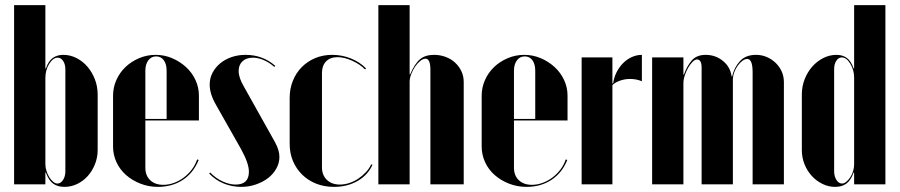

<svg xmlns="http://www.w3.org/2000/svg" viewBox="-20 -719 3509 749"><path d="M35 -699H157V-452H159Q169 -481 186 -493Q203 -505 227 -505Q254 -505 278.5 -492.5Q303 -480 321 -459Q339 -438 350 -410Q361 -382 361 -350V-134Q361 -105 350.5 -78.5Q340 -52 322.5 -32.5Q305 -13 281.5 -1.5Q258 10 231 10Q205 10 187.5 -2.5Q170 -15 159 -46H157V0H35ZM157 -78Q157 -65 161.5 -51.5Q166 -38 172.5 -27.5Q179 -17 187.5 -10Q196 -3 204 -3Q217 -3 226 -17Q235 -31 235 -51V-448Q235 -468 226.5 -481Q218 -494 205 -494Q187 -494 172 -470Q157 -446 157 -415Z M421 -345Q421 -378 434 -407Q447 -436 469.5 -457.5Q492 -479 522.5 -492Q553 -505 587 -505Q621 -505 651.5 -492Q682 -479 705.5 -457.5Q729 -436 742.5 -407Q756 -378 756 -346V-249H547V-65Q547 -34 566 -16Q585 2 617 2Q638 2 658.5 -5.5Q679 -13 697 -26.5Q715 -40 728.5 -58Q742 -76 749 -97L755 -95Q735 -45 693.5 -17.5Q652 10 596 10Q560 10 528 -2.5Q496 -15 472 -36Q448 -57 434.5 -86Q421 -115 421 -148ZM630 -255V-443Q630 -469 619 -484Q608 -499 589 -499Q570 -499 558.5 -483.5Q547 -468 547 -443V-255Z M1050 -458Q1031 -475 1009 -484.5Q987 -494 967 -494Q941 -494 926 -480Q911 -466 911 -442Q911 -416 931 -382L1053 -164Q1070 -133 1070 -107Q1070 -83 1058 -61.5Q1046 -40 1026 -24.5Q1006 -9 978.5 0.5Q951 10 921 10Q885 10 853 -3Q821 -16 796 -42L800 -46Q821 -24 848 -11.5Q875 1 899 1Q951 1 951 -49Q951 -82 920 -138L822 -311Q798 -353 798 -389Q798 -414 809 -435Q820 -456 838.5 -471.5Q857 -487 882.5 -496Q908 -505 938 -505Q1005 -505 1054 -462Z M1110 -337Q1110 -373 1122.5 -404Q1135 -435 1157.5 -457.5Q1180 -480 1210 -492.5Q1240 -505 1276 -505Q1314 -505 1349 -491Q1384 -477 1408 -452L1404 -448Q1385 -468 1354 -482Q1323 -496 1297 -496Q1268 -496 1252 -479.5Q1236 -463 1236 -434V-66Q1236 -36 1255 -17.5Q1274 1 1306 1Q1324 1 1342.5 -5Q1361 -11 1377.5 -22Q1394 -33 1407.5 -47.5Q1421 -62 1428 -78L1433 -76Q1415 -36 1375 -13Q1335 10 1283 10Q1245 10 1213.5 -2.5Q1182 -15 1159 -37.5Q1136 -60 1123 -90.5Q1110 -121 1110 -158Z M1580 -429Q1598 -471 1618.5 -488Q1639 -505 1673 -505Q1697 -505 1718.5 -497Q1740 -489 1755.5 -474.5Q1771 -460 1780 -441Q1789 -422 1789 -399V0H1659V-447Q1659 -490 1640 -490Q1630 -490 1619 -481Q1608 -472 1599 -458.5Q1590 -445 1584 -429.5Q1578 -414 1578 -400V0H1456V-699H1578V-429Z M1859 -345Q1859 -378 1872 -407Q1885 -436 1907.5 -457.5Q1930 -479 1960.5 -492Q1991 -505 2025 -505Q2059 -505 2089.5 -492Q2120 -479 2143.5 -457.5Q2167 -436 2180.5 -407Q2194 -378 2194 -346V-249H1985V-65Q1985 -34 2004 -16Q2023 2 2055 2Q2076 2 2096.5 -5.5Q2117 -13 2135 -26.5Q2153 -40 2166.5 -58Q2180 -76 2187 -97L2193 -95Q2173 -45 2131.5 -17.5Q2090 10 2034 10Q1998 10 1966 -2.5Q1934 -15 1910 -36Q1886 -57 1872.5 -86Q1859 -115 1859 -148ZM2068 -255V-443Q2068 -469 2057 -484Q2046 -499 2027 -499Q2008 -499 1996.5 -483.5Q1985 -468 1985 -443V-255Z M2369 -495V-394H2372Q2375 -417 2385.5 -437.5Q2396 -458 2411 -473Q2426 -488 2445 -496.5Q2464 -505 2484 -505V-402Q2463 -411 2438 -411Q2418 -411 2399 -404.5Q2380 -398 2369 -387V0H2249V-495Z M2836 -421Q2844 -456 2866.5 -480.5Q2889 -505 2929 -505Q2952 -505 2971.5 -496.5Q2991 -488 3006 -473.5Q3021 -459 3029.5 -440Q3038 -421 3038 -399V0H2916V-437Q2916 -489 2895 -489Q2886 -489 2876.5 -482Q2867 -475 2858.5 -463.5Q2850 -452 2844.5 -437.5Q2839 -423 2839 -407V0H2717V-455Q2717 -487 2699 -487Q2691 -487 2682 -478Q2673 -469 2665 -455.5Q2657 -442 2651.5 -425.5Q2646 -409 2646 -394V0H2524V-495H2646V-428H2648Q2659 -460 2678 -482.5Q2697 -505 2733 -505Q2771 -505 2800 -481.5Q2829 -458 2834 -421Z M3312 -46H3310Q3299 -15 3281.5 -2.5Q3264 10 3238 10Q3212 10 3188.5 -1.5Q3165 -13 3147 -32.5Q3129 -52 3118.5 -78Q3108 -104 3108 -134V-350Q3108 -382 3119 -410Q3130 -438 3148.5 -459Q3167 -480 3191.5 -492.5Q3216 -505 3243 -505Q3267 -505 3283.5 -493Q3300 -481 3310 -452H3312V-699H3434V0H3312ZM3312 -416Q3312 -446 3297 -470.5Q3282 -495 3264 -495Q3251 -495 3242.5 -482Q3234 -469 3234 -449V-51Q3234 -31 3243 -17Q3252 -3 3265 -3Q3273 -3 3281.5 -10Q3290 -17 3297 -27.5Q3304 -38 3308 -51.5Q3312 -65 3312 -78Z"/></svg>

Font: Moniqa Black Display
Style: Regular
Weight: 900
Designer: Rajesh Rajput
Foundry: Rajesh Rajput
Version: Version 1.000